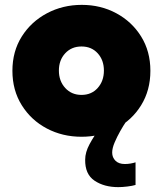

<svg xmlns="http://www.w3.org/2000/svg" viewBox="-20 -550 657 789"><path d="M315 12Q237 12 172.5 -22Q108 -56 69.5 -117.5Q31 -179 31 -259Q31 -339 69.5 -400Q108 -461 173 -495.5Q238 -530 316 -530Q394 -530 458 -495.5Q522 -461 560 -400Q598 -339 598 -259Q598 -179 560 -117.5Q522 -56 457.5 -22Q393 12 315 12ZM315 -160Q356 -160 381.5 -188.5Q407 -217 407 -260Q407 -303 381.5 -331Q356 -359 315 -359Q274 -359 248 -331Q222 -303 222 -260Q222 -217 248 -188.5Q274 -160 315 -160ZM466 219Q408 219 368.5 192.5Q329 166 330 106Q330 76 348 42.5Q366 9 389.5 -21.5Q413 -52 431.5 -72Q450 -92 453 -95L510 -69Q509 -66 498 -50Q487 -34 474 -11Q461 12 451 35.5Q441 59 441 77Q441 97 454.5 110.5Q468 124 493 124Q505 124 516.5 122Q528 120 537 117V210Q524 214 503 216.5Q482 219 466 219Z"/></svg>

Font: MuseoModerno Black
Style: Regular
Weight: 900
Designer: Pablo Cosgaya, Héctor Gatti, Marcela Romero, and the Authors of The MuseoModerno Project.
Foundry: Omnibus-Type Team
Version: Version 1.001